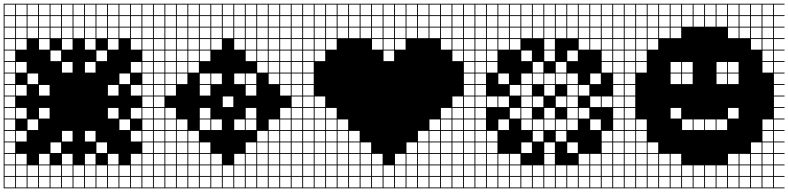

<svg xmlns="http://www.w3.org/2000/svg" viewBox="-20 -900 4290 1045"><path d="M0 125V-879.8H812.5V-875H754.8V-817.3H812.5V-812.5H754.8V-754.8H812.5V-750H754.8V-692.3H812.5V-687.5H754.8V-629.8H812.5V-625H754.8V-567.3H812.5V-562.5H754.8V-504.8H812.5V-500H754.8V-442.3H812.5V-437.5H754.8V-379.8H812.5V-375H754.8V-317.3H812.5V-312.5H754.8V-254.8H812.5V-250H754.8V-192.3H812.5V-187.5H754.8V-129.8H812.5V-125H754.8V-67.3H812.5V-62.5H754.8V-4.8H812.5V0H754.8V57.7H812.5V62.5H754.8V120.2H812.5V125ZM692.3 -817.3H750V-875H692.3ZM254.8 -817.3H312.5V-875H254.8ZM317.3 -817.3H375V-875H317.3ZM192.3 -817.3H250V-875H192.3ZM379.8 -817.3H437.5V-875H379.8ZM629.8 -817.3H687.5V-875H629.8ZM129.8 -817.3H187.5V-875H129.8ZM442.3 -817.3H500V-875H442.3ZM67.3 -817.3H125V-875H67.3ZM567.3 -817.3H625V-875H567.3ZM504.8 -817.3H562.5V-875H504.8ZM4.8 -817.3H62.5V-875H4.8ZM67.3 -754.8H125V-812.5H67.3ZM129.8 -754.8H187.5V-812.5H129.8ZM4.8 -754.8H62.5V-812.5H4.8ZM567.3 -754.8H625V-812.5H567.3ZM317.3 -754.8H375V-812.5H317.3ZM692.3 -754.8H750V-812.5H692.3ZM504.8 -754.8H562.5V-812.5H504.8ZM254.8 -754.8H312.5V-812.5H254.8ZM379.8 -754.8H437.5V-812.5H379.8ZM442.3 -754.8H500V-812.5H442.3ZM192.3 -754.8H250V-812.5H192.3ZM629.8 -754.8H687.5V-812.5H629.8ZM4.8 -692.3H62.5V-750H4.8ZM317.3 -692.3H375V-750H317.3ZM567.3 -692.3H625V-750H567.3ZM504.8 -692.3H562.5V-750H504.8ZM254.8 -692.3H312.5V-750H254.8ZM67.3 -692.3H125V-750H67.3ZM692.3 -692.3H750V-750H692.3ZM379.8 -692.3H437.5V-750H379.8ZM629.8 -692.3H687.5V-750H629.8ZM129.8 -692.3H187.5V-750H129.8ZM192.3 -692.3H250V-750H192.3ZM442.3 -692.3H500V-750H442.3ZM442.3 -629.8H500V-687.5H442.3ZM192.3 -629.8H250V-687.5H192.3ZM4.8 -629.8H62.5V-687.5H4.8ZM692.3 -629.8H750V-687.5H692.3ZM67.3 -629.8H125V-687.5H67.3ZM567.3 -629.8H625V-687.5H567.3ZM317.3 -629.8H375V-687.5H317.3ZM504.8 -567.3H562.5V-625H504.8ZM4.8 -567.3H62.5V-625H4.8ZM254.8 -567.3H312.5V-625H254.8ZM442.3 -504.8H500V-562.5H442.3ZM692.3 -504.8H750V-562.5H692.3ZM67.3 -504.8H125V-562.5H67.3ZM4.8 -504.8H62.5V-562.5H4.8ZM317.3 -504.8H375V-562.5H317.3ZM129.8 -442.3H187.5V-500H129.8ZM629.8 -442.3H687.5V-500H629.8ZM4.8 -442.3H62.5V-500H4.8ZM250 -437.5H192.3V-379.8H250ZM692.3 -379.8H750V-437.5H692.3ZM4.8 -379.8H62.5V-437.5H4.8ZM567.3 -379.8H625V-437.5H567.3ZM67.3 -379.8H125V-437.5H67.3ZM4.8 -317.3H62.5V-375H4.8ZM692.3 -254.8H750V-312.5H692.3ZM192.3 -254.8H250V-312.5H192.3ZM4.8 -254.8H62.5V-312.5H4.8ZM567.3 -254.8H625V-312.5H567.3ZM67.3 -254.8H125V-312.5H67.3ZM4.8 -192.3H62.5V-250H4.8ZM629.8 -192.3H687.5V-250H629.8ZM129.8 -192.3H187.5V-250H129.8ZM317.3 -129.8H375V-187.5H317.3ZM692.3 -129.8H750V-187.5H692.3ZM4.8 -129.8H62.5V-187.5H4.8ZM442.3 -129.8H500V-187.5H442.3ZM67.3 -129.8H125V-187.5H67.3ZM4.8 -67.3H62.5V-125H4.8ZM254.8 -67.3H312.5V-125H254.8ZM504.8 -67.3H562.5V-125H504.8ZM317.3 -4.8H375V-62.5H317.3ZM567.3 -4.8H625V-62.5H567.3ZM67.3 -4.8H125V-62.5H67.3ZM192.3 -4.8H250V-62.5H192.3ZM442.3 -4.8H500V-62.5H442.3ZM692.3 -4.8H750V-62.5H692.3ZM4.8 -4.8H62.5V-62.5H4.8ZM504.8 57.7H562.5V0H504.8ZM129.8 57.7H187.5V0H129.8ZM192.3 57.7H250V0H192.3ZM67.3 57.7H125V0H67.3ZM629.8 57.7H687.5V0H629.8ZM442.3 57.7H500V0H442.3ZM254.8 57.7H312.5V0H254.8ZM692.3 57.7H750V0H692.3ZM379.8 57.7H437.5V0H379.8ZM317.3 57.7H375V0H317.3ZM4.8 57.7H62.5V0H4.8ZM567.3 57.7H625V0H567.3ZM504.8 120.2H562.5V62.5H504.8ZM567.3 120.2H625V62.5H567.3ZM129.8 120.2H187.5V62.5H129.8ZM192.3 120.2H250V62.5H192.3ZM67.3 120.2H125V62.5H67.3ZM629.8 120.2H687.5V62.5H629.8ZM442.3 120.2H500V62.5H442.3ZM254.8 120.2H312.5V62.5H254.8ZM692.3 120.2H750V62.5H692.3ZM379.8 120.2H437.5V62.5H379.8ZM317.3 120.2H375V62.5H317.3ZM4.8 120.2H62.5V62.5H4.8Z M812.5 125V-879.8H1625V-875H1567.3V-817.3H1625V-812.5H1567.3V-754.8H1625V-750H1567.3V-692.3H1625V-687.5H1567.3V-629.8H1625V-625H1567.3V-567.3H1625V-562.5H1567.3V-504.8H1625V-500H1567.3V-442.3H1625V-437.5H1567.3V-379.8H1625V-375H1567.3V-317.3H1625V-312.5H1567.3V-254.8H1625V-250H1567.3V-192.3H1625V-187.5H1567.3V-129.8H1625V-125H1567.3V-67.3H1625V-62.5H1567.3V-4.8H1625V0H1567.3V57.7H1625V62.5H1567.3V120.2H1625V125ZM1504.8 -817.3H1562.5V-875H1504.8ZM1317.3 -817.3H1375V-875H1317.3ZM942.3 -817.3H1000V-875H942.3ZM1129.8 -817.3H1187.5V-875H1129.8ZM1379.8 -817.3H1437.5V-875H1379.8ZM879.8 -817.3H937.5V-875H879.8ZM1004.8 -817.3H1062.5V-875H1004.8ZM1254.8 -817.3H1312.5V-875H1254.8ZM1442.3 -817.3H1500V-875H1442.3ZM1192.3 -817.3H1250V-875H1192.3ZM1067.3 -817.3H1125V-875H1067.3ZM817.3 -817.3H875V-875H817.3ZM1254.8 -754.8H1312.5V-812.5H1254.8ZM1317.3 -754.8H1375V-812.5H1317.3ZM817.3 -754.8H875V-812.5H817.3ZM1067.3 -754.8H1125V-812.5H1067.3ZM1192.3 -754.8H1250V-812.5H1192.3ZM1442.3 -754.8H1500V-812.5H1442.3ZM1504.8 -754.8H1562.5V-812.5H1504.8ZM942.3 -754.8H1000V-812.5H942.3ZM1004.8 -754.8H1062.5V-812.5H1004.8ZM1379.8 -754.8H1437.5V-812.5H1379.8ZM1129.8 -754.8H1187.5V-812.5H1129.8ZM879.8 -754.8H937.5V-812.5H879.8ZM1129.8 -692.3H1187.5V-750H1129.8ZM1192.3 -692.3H1250V-750H1192.3ZM879.8 -692.3H937.5V-750H879.8ZM1254.8 -692.3H1312.5V-750H1254.8ZM1379.8 -692.3H1437.5V-750H1379.8ZM1067.3 -692.3H1125V-750H1067.3ZM1004.8 -692.3H1062.5V-750H1004.8ZM942.3 -692.3H1000V-750H942.3ZM1504.8 -692.3H1562.5V-750H1504.8ZM1442.3 -692.3H1500V-750H1442.3ZM817.3 -692.3H875V-750H817.3ZM1317.3 -692.3H1375V-750H1317.3ZM1129.8 -629.8H1187.5V-687.5H1129.8ZM879.8 -629.8H937.5V-687.5H879.8ZM817.3 -629.8H875V-687.5H817.3ZM1254.8 -629.8H1312.5V-687.5H1254.8ZM1067.3 -629.8H1125V-687.5H1067.3ZM1379.8 -629.8H1437.5V-687.5H1379.8ZM1004.8 -629.8H1062.5V-687.5H1004.8ZM1504.8 -629.8H1562.5V-687.5H1504.8ZM1317.3 -629.8H1375V-687.5H1317.3ZM942.3 -629.8H1000V-687.5H942.3ZM1442.3 -629.8H1500V-687.5H1442.3ZM942.3 -567.3H1000V-625H942.3ZM1317.3 -567.3H1375V-625H1317.3ZM1004.8 -567.3H1062.5V-625H1004.8ZM1379.8 -567.3H1437.5V-625H1379.8ZM879.8 -567.3H937.5V-625H879.8ZM1067.3 -567.3H1125V-625H1067.3ZM1442.3 -567.3H1500V-625H1442.3ZM817.3 -567.3H875V-625H817.3ZM1504.8 -567.3H1562.5V-625H1504.8ZM1004.8 -504.8H1062.5V-562.5H1004.8ZM1379.8 -504.8H1437.5V-562.5H1379.8ZM879.8 -504.8H937.5V-562.5H879.8ZM1442.3 -504.8H1500V-562.5H1442.3ZM817.3 -504.8H875V-562.5H817.3ZM1504.8 -504.8H1562.5V-562.5H1504.8ZM942.3 -504.8H1000V-562.5H942.3ZM942.3 -442.3H1000V-500H942.3ZM1317.3 -442.3H1375V-500H1317.3ZM879.8 -442.3H937.5V-500H879.8ZM1442.3 -442.3H1500V-500H1442.3ZM1067.3 -442.3H1125V-500H1067.3ZM1254.8 -442.3H1312.5V-500H1254.8ZM817.3 -442.3H875V-500H817.3ZM1129.8 -442.3H1187.5V-500H1129.8ZM1504.8 -442.3H1562.5V-500H1504.8ZM1317.3 -379.8H1375V-437.5H1317.3ZM879.8 -379.8H937.5V-437.5H879.8ZM1067.3 -379.8H1125V-437.5H1067.3ZM817.3 -379.8H875V-437.5H817.3ZM1504.8 -379.8H1562.5V-437.5H1504.8ZM875 -375H817.3V-317.3H875ZM1192.3 -317.3H1250V-375H1192.3ZM817.3 -254.8H875V-312.5H817.3ZM1504.8 -254.8H1562.5V-312.5H1504.8ZM879.8 -254.8H937.5V-312.5H879.8ZM1067.3 -254.8H1125V-312.5H1067.3ZM1317.3 -254.8H1375V-312.5H1317.3ZM1129.8 -192.3H1187.5V-250H1129.8ZM817.3 -192.3H875V-250H817.3ZM1504.8 -192.3H1562.5V-250H1504.8ZM879.8 -192.3H937.5V-250H879.8ZM1254.8 -192.3H1312.5V-250H1254.8ZM1442.3 -192.3H1500V-250H1442.3ZM1067.3 -192.3H1125V-250H1067.3ZM942.3 -192.3H1000V-250H942.3ZM1317.3 -192.3H1375V-250H1317.3ZM942.3 -129.8H1000V-187.5H942.3ZM817.3 -129.8H875V-187.5H817.3ZM1504.8 -129.8H1562.5V-187.5H1504.8ZM1004.8 -129.8H1062.5V-187.5H1004.8ZM879.8 -129.8H937.5V-187.5H879.8ZM1442.3 -129.8H1500V-187.5H1442.3ZM1379.8 -129.8H1437.5V-187.5H1379.8ZM1442.3 -67.3H1500V-125H1442.3ZM1317.3 -67.3H1375V-125H1317.3ZM817.3 -67.3H875V-125H817.3ZM1504.8 -67.3H1562.5V-125H1504.8ZM1004.8 -67.3H1062.5V-125H1004.8ZM879.8 -67.3H937.5V-125H879.8ZM942.3 -67.3H1000V-125H942.3ZM1067.3 -67.3H1125V-125H1067.3ZM1379.8 -67.3H1437.5V-125H1379.8ZM1379.8 -4.8H1437.5V-62.5H1379.8ZM817.3 -4.8H875V-62.5H817.3ZM1067.3 -4.8H1125V-62.5H1067.3ZM1129.8 -4.8H1187.5V-62.5H1129.8ZM942.3 -4.8H1000V-62.5H942.3ZM1504.8 -4.8H1562.5V-62.5H1504.8ZM879.8 -4.8H937.5V-62.5H879.8ZM1004.8 -4.8H1062.5V-62.5H1004.8ZM1254.8 -4.8H1312.5V-62.5H1254.8ZM1442.3 -4.8H1500V-62.5H1442.3ZM1317.3 -4.8H1375V-62.5H1317.3ZM879.8 57.7H937.5V0H879.8ZM1442.3 57.7H1500V0H1442.3ZM1254.8 57.7H1312.5V0H1254.8ZM1004.8 57.7H1062.5V0H1004.8ZM1504.8 57.7H1562.5V0H1504.8ZM942.3 57.7H1000V0H942.3ZM1067.3 57.7H1125V0H1067.3ZM1129.8 57.7H1187.5V0H1129.8ZM1317.3 57.7H1375V0H1317.3ZM1379.8 57.7H1437.5V0H1379.8ZM817.3 57.7H875V0H817.3ZM1192.3 57.7H1250V0H1192.3ZM1129.8 120.2H1187.5V62.5H1129.8ZM1442.3 120.2H1500V62.5H1442.3ZM942.3 120.2H1000V62.5H942.3ZM1004.8 120.2H1062.5V62.5H1004.8ZM879.8 120.2H937.5V62.5H879.8ZM1504.8 120.2H1562.5V62.5H1504.8ZM1067.3 120.2H1125V62.5H1067.3ZM1254.8 120.2H1312.5V62.5H1254.8ZM1379.8 120.2H1437.5V62.5H1379.8ZM1192.3 120.2H1250V62.5H1192.3ZM1317.3 120.2H1375V62.5H1317.3ZM817.3 120.2H875V62.5H817.3Z M1625 125V-879.8H2562.5V-875H2504.8V-817.3H2562.5V-812.5H2504.8V-754.8H2562.5V-750H2504.8V-692.3H2562.5V-687.5H2504.8V-629.8H2562.5V-625H2504.8V-567.3H2562.5V-562.5H2504.8V-504.8H2562.5V-500H2504.8V-442.3H2562.5V-437.5H2504.8V-379.8H2562.5V-375H2504.8V-317.3H2562.5V-312.5H2504.8V-254.8H2562.5V-250H2504.8V-192.3H2562.5V-187.5H2504.8V-129.8H2562.5V-125H2504.8V-67.3H2562.5V-62.5H2504.8V-4.8H2562.5V0H2504.8V57.7H2562.5V62.5H2504.8V120.2H2562.5V125ZM2442.3 -817.3H2500V-875H2442.3ZM1879.8 -817.3H1937.5V-875H1879.8ZM1942.3 -817.3H2000V-875H1942.3ZM1817.3 -817.3H1875V-875H1817.3ZM2004.8 -817.3H2062.5V-875H2004.8ZM2379.8 -817.3H2437.5V-875H2379.8ZM1754.8 -817.3H1812.5V-875H1754.8ZM2067.3 -817.3H2125V-875H2067.3ZM2129.8 -817.3H2187.5V-875H2129.8ZM1692.3 -817.3H1750V-875H1692.3ZM2192.3 -817.3H2250V-875H2192.3ZM2254.8 -817.3H2312.5V-875H2254.8ZM2317.3 -817.3H2375V-875H2317.3ZM1629.8 -817.3H1687.5V-875H1629.8ZM1629.8 -754.8H1687.5V-812.5H1629.8ZM2067.3 -754.8H2125V-812.5H2067.3ZM2442.3 -754.8H2500V-812.5H2442.3ZM2317.3 -754.8H2375V-812.5H2317.3ZM1942.3 -754.8H2000V-812.5H1942.3ZM1817.3 -754.8H1875V-812.5H1817.3ZM2254.8 -754.8H2312.5V-812.5H2254.8ZM2004.8 -754.8H2062.5V-812.5H2004.8ZM2379.8 -754.8H2437.5V-812.5H2379.8ZM2192.3 -754.8H2250V-812.5H2192.3ZM1754.8 -754.8H1812.5V-812.5H1754.8ZM1879.8 -754.8H1937.5V-812.5H1879.8ZM2129.8 -754.8H2187.5V-812.5H2129.8ZM1692.3 -754.8H1750V-812.5H1692.3ZM2192.3 -692.3H2250V-750H2192.3ZM1692.3 -692.3H1750V-750H1692.3ZM2129.8 -692.3H2187.5V-750H2129.8ZM2379.8 -692.3H2437.5V-750H2379.8ZM1754.8 -692.3H1812.5V-750H1754.8ZM2067.3 -692.3H2125V-750H2067.3ZM2254.8 -692.3H2312.5V-750H2254.8ZM2004.8 -692.3H2062.5V-750H2004.8ZM1817.3 -692.3H1875V-750H1817.3ZM2442.3 -692.3H2500V-750H2442.3ZM2317.3 -692.3H2375V-750H2317.3ZM1942.3 -692.3H2000V-750H1942.3ZM1879.8 -692.3H1937.5V-750H1879.8ZM1629.8 -692.3H1687.5V-750H1629.8ZM2379.8 -629.8H2437.5V-687.5H2379.8ZM2129.8 -629.8H2187.5V-687.5H2129.8ZM1692.3 -629.8H1750V-687.5H1692.3ZM1754.8 -629.8H1812.5V-687.5H1754.8ZM2067.3 -629.8H2125V-687.5H2067.3ZM2442.3 -629.8H2500V-687.5H2442.3ZM2004.8 -629.8H2062.5V-687.5H2004.8ZM1629.8 -629.8H1687.5V-687.5H1629.8ZM1692.3 -567.3H1750V-625H1692.3ZM2067.3 -567.3H2125V-625H2067.3ZM2442.3 -567.3H2500V-625H2442.3ZM1629.8 -567.3H1687.5V-625H1629.8ZM1629.8 -504.8H1687.5V-562.5H1629.8ZM1629.8 -442.3H1687.5V-500H1629.8ZM1687.5 -437.5H1629.8V-379.8H1687.5ZM1692.3 -317.3H1750V-375H1692.3ZM1629.8 -317.3H1687.5V-375H1629.8ZM2442.3 -317.3H2500V-375H2442.3ZM1692.3 -254.8H1750V-312.5H1692.3ZM1754.8 -254.8H1812.5V-312.5H1754.8ZM2442.3 -254.8H2500V-312.5H2442.3ZM2379.8 -254.8H2437.5V-312.5H2379.8ZM1629.8 -254.8H1687.5V-312.5H1629.8ZM2442.3 -192.3H2500V-250H2442.3ZM1817.3 -192.3H1875V-250H1817.3ZM1629.8 -192.3H1687.5V-250H1629.8ZM1692.3 -192.3H1750V-250H1692.3ZM2379.8 -192.3H2437.5V-250H2379.8ZM1754.8 -192.3H1812.5V-250H1754.8ZM2317.3 -192.3H2375V-250H2317.3ZM2442.3 -129.8H2500V-187.5H2442.3ZM1879.8 -129.8H1937.5V-187.5H1879.8ZM1629.8 -129.8H1687.5V-187.5H1629.8ZM1817.3 -129.8H1875V-187.5H1817.3ZM2254.8 -129.8H2312.5V-187.5H2254.8ZM1692.3 -129.8H1750V-187.5H1692.3ZM2317.3 -129.8H2375V-187.5H2317.3ZM2379.8 -129.8H2437.5V-187.5H2379.8ZM1754.8 -129.8H1812.5V-187.5H1754.8ZM2379.8 -67.3H2437.5V-125H2379.8ZM1754.8 -67.3H1812.5V-125H1754.8ZM1879.8 -67.3H1937.5V-125H1879.8ZM2317.3 -67.3H2375V-125H2317.3ZM1692.3 -67.3H1750V-125H1692.3ZM1942.3 -67.3H2000V-125H1942.3ZM1629.8 -67.3H1687.5V-125H1629.8ZM2192.3 -67.3H2250V-125H2192.3ZM1817.3 -67.3H1875V-125H1817.3ZM2442.3 -67.3H2500V-125H2442.3ZM2254.8 -67.3H2312.5V-125H2254.8ZM2004.8 -4.8H2062.5V-62.5H2004.8ZM2254.8 -4.8H2312.5V-62.5H2254.8ZM1629.8 -4.8H1687.5V-62.5H1629.8ZM2192.3 -4.8H2250V-62.5H2192.3ZM1942.3 -4.8H2000V-62.5H1942.3ZM2317.3 -4.8H2375V-62.5H2317.3ZM1754.8 -4.8H1812.5V-62.5H1754.8ZM2129.8 -4.8H2187.5V-62.5H2129.8ZM1692.3 -4.8H1750V-62.5H1692.3ZM1879.8 -4.8H1937.5V-62.5H1879.8ZM2379.8 -4.8H2437.5V-62.5H2379.8ZM2442.3 -4.8H2500V-62.5H2442.3ZM1817.3 -4.8H1875V-62.5H1817.3ZM2254.8 57.7H2312.5V0H2254.8ZM1629.8 57.7H1687.5V0H1629.8ZM2192.3 57.7H2250V0H2192.3ZM1942.3 57.7H2000V0H1942.3ZM2317.3 57.7H2375V0H2317.3ZM1754.8 57.7H1812.5V0H1754.8ZM1692.3 57.7H1750V0H1692.3ZM1879.8 57.7H1937.5V0H1879.8ZM2379.8 57.7H2437.5V0H2379.8ZM2129.8 57.7H2187.5V0H2129.8ZM2004.8 57.7H2062.5V0H2004.8ZM1817.3 57.7H1875V0H1817.3ZM2067.3 57.7H2125V0H2067.3ZM2442.3 57.7H2500V0H2442.3ZM1879.8 120.2H1937.5V62.5H1879.8ZM2442.3 120.2H2500V62.5H2442.3ZM2067.3 120.2H2125V62.5H2067.3ZM1817.3 120.2H1875V62.5H1817.3ZM2129.8 120.2H2187.5V62.5H2129.8ZM2004.8 120.2H2062.5V62.5H2004.8ZM2379.8 120.2H2437.5V62.5H2379.8ZM1692.3 120.2H1750V62.5H1692.3ZM2317.3 120.2H2375V62.5H2317.3ZM2192.3 120.2H2250V62.5H2192.3ZM1754.8 120.2H1812.5V62.5H1754.8ZM2254.8 120.2H2312.5V62.5H2254.8ZM1629.8 120.2H1687.5V62.5H1629.8ZM1942.3 120.2H2000V62.5H1942.3Z M2562.5 125V-879.8H3375V-875H3317.3V-817.3H3375V-812.5H3317.3V-754.8H3375V-750H3317.3V-692.3H3375V-687.5H3317.3V-629.8H3375V-625H3317.3V-567.3H3375V-562.5H3317.3V-504.8H3375V-500H3317.3V-442.3H3375V-437.5H3317.3V-379.8H3375V-375H3317.3V-317.3H3375V-312.5H3317.3V-254.8H3375V-250H3317.3V-192.3H3375V-187.5H3317.3V-129.8H3375V-125H3317.3V-67.3H3375V-62.5H3317.3V-4.8H3375V0H3317.3V57.7H3375V62.5H3317.3V120.2H3375V125ZM3254.8 -817.3H3312.5V-875H3254.8ZM3192.3 -817.3H3250V-875H3192.3ZM3129.8 -817.3H3187.5V-875H3129.8ZM3067.3 -817.3H3125V-875H3067.3ZM3004.8 -817.3H3062.5V-875H3004.8ZM2942.3 -817.3H3000V-875H2942.3ZM2879.8 -817.3H2937.5V-875H2879.8ZM2817.3 -817.3H2875V-875H2817.3ZM2754.8 -817.3H2812.5V-875H2754.8ZM2692.3 -817.3H2750V-875H2692.3ZM2629.8 -817.3H2687.5V-875H2629.8ZM2567.3 -817.3H2625V-875H2567.3ZM2879.8 -754.8H2937.5V-812.5H2879.8ZM3067.3 -754.8H3125V-812.5H3067.3ZM2567.3 -754.8H2625V-812.5H2567.3ZM3254.8 -754.8H3312.5V-812.5H3254.8ZM2942.3 -754.8H3000V-812.5H2942.3ZM2817.3 -754.8H2875V-812.5H2817.3ZM3192.3 -754.8H3250V-812.5H3192.3ZM3004.8 -754.8H3062.5V-812.5H3004.8ZM2629.8 -754.8H2687.5V-812.5H2629.8ZM2754.8 -754.8H2812.5V-812.5H2754.8ZM3129.8 -754.8H3187.5V-812.5H3129.8ZM2692.3 -754.8H2750V-812.5H2692.3ZM2567.3 -692.3H2625V-750H2567.3ZM2879.8 -692.3H2937.5V-750H2879.8ZM3254.8 -692.3H3312.5V-750H3254.8ZM2942.3 -692.3H3000V-750H2942.3ZM2817.3 -692.3H2875V-750H2817.3ZM3004.8 -692.3H3062.5V-750H3004.8ZM2629.8 -692.3H2687.5V-750H2629.8ZM3192.3 -692.3H3250V-750H3192.3ZM2754.8 -692.3H2812.5V-750H2754.8ZM3067.3 -692.3H3125V-750H3067.3ZM3129.8 -692.3H3187.5V-750H3129.8ZM2692.3 -692.3H2750V-750H2692.3ZM2692.3 -629.8H2750V-687.5H2692.3ZM3129.8 -629.8H3187.5V-687.5H3129.8ZM2567.3 -629.8H2625V-687.5H2567.3ZM2942.3 -629.8H3000V-687.5H2942.3ZM2754.8 -629.8H2812.5V-687.5H2754.8ZM3192.3 -629.8H3250V-687.5H3192.3ZM3254.8 -629.8H3312.5V-687.5H3254.8ZM2629.8 -629.8H2687.5V-687.5H2629.8ZM2567.3 -567.3H2625V-625H2567.3ZM2942.3 -567.3H3000V-625H2942.3ZM3067.3 -567.3H3125V-625H3067.3ZM3254.8 -567.3H3312.5V-625H3254.8ZM2629.8 -567.3H2687.5V-625H2629.8ZM2817.3 -567.3H2875V-625H2817.3ZM2567.3 -504.8H2625V-562.5H2567.3ZM2879.8 -504.8H2937.5V-562.5H2879.8ZM3254.8 -504.8H3312.5V-562.5H3254.8ZM3004.8 -504.8H3062.5V-562.5H3004.8ZM2629.8 -504.8H2687.5V-562.5H2629.8ZM2817.3 -442.3H2875V-500H2817.3ZM3004.8 -442.3H3062.5V-500H3004.8ZM3067.3 -442.3H3125V-500H3067.3ZM2567.3 -442.3H2625V-500H2567.3ZM3192.3 -442.3H3250V-500H3192.3ZM2942.3 -442.3H3000V-500H2942.3ZM2879.8 -442.3H2937.5V-500H2879.8ZM2692.3 -442.3H2750V-500H2692.3ZM2817.3 -379.8H2875V-437.5H2817.3ZM3067.3 -379.8H3125V-437.5H3067.3ZM2754.8 -379.8H2812.5V-437.5H2754.8ZM3129.8 -379.8H3187.5V-437.5H3129.8ZM2567.3 -379.8H2625V-437.5H2567.3ZM2942.3 -379.8H3000V-437.5H2942.3ZM2937.5 -375H2879.8V-317.3H2937.5ZM3004.8 -317.3H3062.5V-375H3004.8ZM2567.3 -317.3H2625V-375H2567.3ZM2692.3 -317.3H2750V-375H2692.3ZM3067.3 -317.3H3125V-375H3067.3ZM3192.3 -317.3H3250V-375H3192.3ZM2817.3 -317.3H2875V-375H2817.3ZM2629.8 -317.3H2687.5V-375H2629.8ZM3254.8 -317.3H3312.5V-375H3254.8ZM2942.3 -254.8H3000V-312.5H2942.3ZM2567.3 -254.8H2625V-312.5H2567.3ZM2817.3 -254.8H2875V-312.5H2817.3ZM3067.3 -254.8H3125V-312.5H3067.3ZM2754.8 -254.8H2812.5V-312.5H2754.8ZM3129.8 -254.8H3187.5V-312.5H3129.8ZM2879.8 -192.3H2937.5V-250H2879.8ZM3004.8 -192.3H3062.5V-250H3004.8ZM2567.3 -192.3H2625V-250H2567.3ZM2817.3 -192.3H2875V-250H2817.3ZM3192.3 -192.3H3250V-250H3192.3ZM3067.3 -192.3H3125V-250H3067.3ZM2942.3 -192.3H3000V-250H2942.3ZM2692.3 -192.3H2750V-250H2692.3ZM3254.8 -129.8H3312.5V-187.5H3254.8ZM2567.3 -129.8H2625V-187.5H2567.3ZM3004.8 -129.8H3062.5V-187.5H3004.8ZM2879.8 -129.8H2937.5V-187.5H2879.8ZM2629.8 -129.8H2687.5V-187.5H2629.8ZM3254.8 -67.3H3312.5V-125H3254.8ZM2817.3 -67.3H2875V-125H2817.3ZM2567.3 -67.3H2625V-125H2567.3ZM3067.3 -67.3H3125V-125H3067.3ZM2942.3 -67.3H3000V-125H2942.3ZM2629.8 -67.3H2687.5V-125H2629.8ZM2567.3 -4.8H2625V-62.5H2567.3ZM2629.8 -4.8H2687.5V-62.5H2629.8ZM2942.3 -4.8H3000V-62.5H2942.3ZM3129.8 -4.8H3187.5V-62.5H3129.8ZM2754.8 -4.8H2812.5V-62.5H2754.8ZM3254.8 -4.8H3312.5V-62.5H3254.8ZM2692.3 -4.8H2750V-62.5H2692.3ZM3192.3 -4.8H3250V-62.5H3192.3ZM2817.3 57.7H2875V0H2817.3ZM2567.3 57.7H2625V0H2567.3ZM3192.3 57.7H3250V0H3192.3ZM3067.3 57.7H3125V0H3067.3ZM2942.3 57.7H3000V0H2942.3ZM3004.8 57.7H3062.5V0H3004.8ZM3254.8 57.7H3312.5V0H3254.8ZM2754.8 57.7H2812.5V0H2754.8ZM2879.8 57.7H2937.5V0H2879.8ZM3129.8 57.7H3187.5V0H3129.8ZM2692.3 57.7H2750V0H2692.3ZM2629.8 57.7H2687.5V0H2629.8ZM3192.3 120.2H3250V62.5H3192.3ZM2817.3 120.2H2875V62.5H2817.3ZM3067.3 120.2H3125V62.5H3067.3ZM2754.8 120.2H2812.5V62.5H2754.8ZM2692.3 120.2H2750V62.5H2692.3ZM2567.3 120.2H2625V62.5H2567.3ZM3254.8 120.2H3312.5V62.5H3254.8ZM3004.8 120.2H3062.5V62.5H3004.8ZM2879.8 120.2H2937.5V62.5H2879.8ZM2942.3 120.2H3000V62.5H2942.3ZM2629.8 120.2H2687.5V62.5H2629.8ZM3129.8 120.2H3187.5V62.5H3129.8Z M3375 125V-879.8H4250V-875H4192.3V-817.3H4250V-812.5H4192.3V-754.8H4250V-750H4192.3V-692.3H4250V-687.5H4192.3V-629.8H4250V-625H4192.3V-567.3H4250V-562.5H4192.3V-504.8H4250V-500H4192.3V-442.3H4250V-437.5H4192.3V-379.8H4250V-375H4192.3V-317.3H4250V-312.5H4192.3V-254.8H4250V-250H4192.3V-192.3H4250V-187.5H4192.3V-129.8H4250V-125H4192.3V-67.3H4250V-62.5H4192.3V-4.8H4250V0H4192.3V57.7H4250V62.5H4192.3V120.2H4250V125ZM4129.8 -817.3H4187.5V-875H4129.8ZM3629.8 -817.3H3687.5V-875H3629.8ZM3692.3 -817.3H3750V-875H3692.3ZM3567.3 -817.3H3625V-875H3567.3ZM3754.8 -817.3H3812.5V-875H3754.8ZM3504.8 -817.3H3562.5V-875H3504.8ZM4067.3 -817.3H4125V-875H4067.3ZM3817.3 -817.3H3875V-875H3817.3ZM3879.8 -817.3H3937.5V-875H3879.8ZM3442.3 -817.3H3500V-875H3442.3ZM4004.8 -817.3H4062.5V-875H4004.8ZM3942.3 -817.3H4000V-875H3942.3ZM3379.8 -817.3H3437.5V-875H3379.8ZM3629.8 -754.8H3687.5V-812.5H3629.8ZM4067.3 -754.8H4125V-812.5H4067.3ZM3379.8 -754.8H3437.5V-812.5H3379.8ZM4129.8 -754.8H4187.5V-812.5H4129.8ZM4004.8 -754.8H4062.5V-812.5H4004.8ZM3692.3 -754.8H3750V-812.5H3692.3ZM3567.3 -754.8H3625V-812.5H3567.3ZM3942.3 -754.8H4000V-812.5H3942.3ZM3754.8 -754.8H3812.5V-812.5H3754.8ZM3817.3 -754.8H3875V-812.5H3817.3ZM3504.8 -754.8H3562.5V-812.5H3504.8ZM3879.8 -754.8H3937.5V-812.5H3879.8ZM3442.3 -754.8H3500V-812.5H3442.3ZM3442.3 -692.3H3500V-750H3442.3ZM4067.3 -692.3H4125V-750H4067.3ZM3379.8 -692.3H3437.5V-750H3379.8ZM3504.8 -692.3H3562.5V-750H3504.8ZM3942.3 -692.3H4000V-750H3942.3ZM3567.3 -692.3H3625V-750H3567.3ZM4129.8 -692.3H4187.5V-750H4129.8ZM4004.8 -692.3H4062.5V-750H4004.8ZM3629.8 -692.3H3687.5V-750H3629.8ZM3442.3 -629.8H3500V-687.5H3442.3ZM4067.3 -629.8H4125V-687.5H4067.3ZM3379.8 -629.8H3437.5V-687.5H3379.8ZM3504.8 -629.8H3562.5V-687.5H3504.8ZM4129.8 -629.8H4187.5V-687.5H4129.8ZM4129.8 -567.3H4187.5V-625H4129.8ZM3379.8 -567.3H3437.5V-625H3379.8ZM3442.3 -567.3H3500V-625H3442.3ZM3879.8 -504.8H3937.5V-562.5H3879.8ZM3442.3 -504.8H3500V-562.5H3442.3ZM4129.8 -504.8H4187.5V-562.5H4129.8ZM3942.3 -504.8H4000V-562.5H3942.3ZM3379.8 -504.8H3437.5V-562.5H3379.8ZM3692.3 -504.8H3750V-562.5H3692.3ZM3629.8 -504.8H3687.5V-562.5H3629.8ZM3629.8 -442.3H3687.5V-500H3629.8ZM3692.3 -442.3H3750V-500H3692.3ZM3379.8 -442.3H3437.5V-500H3379.8ZM3879.8 -442.3H3937.5V-500H3879.8ZM3942.3 -442.3H4000V-500H3942.3ZM3379.8 -379.8H3437.5V-437.5H3379.8ZM3379.8 -317.3H3437.5V-375H3379.8ZM3629.8 -254.8H3687.5V-312.5H3629.8ZM3379.8 -254.8H3437.5V-312.5H3379.8ZM3942.3 -254.8H4000V-312.5H3942.3ZM3442.3 -192.3H3500V-250H3442.3ZM3692.3 -192.3H3750V-250H3692.3ZM4129.8 -192.3H4187.5V-250H4129.8ZM3754.8 -192.3H3812.5V-250H3754.8ZM3379.8 -192.3H3437.5V-250H3379.8ZM3817.3 -192.3H3875V-250H3817.3ZM3879.8 -192.3H3937.5V-250H3879.8ZM3379.8 -129.8H3437.5V-187.5H3379.8ZM4129.8 -129.8H4187.5V-187.5H4129.8ZM3442.3 -129.8H3500V-187.5H3442.3ZM3379.8 -67.3H3437.5V-125H3379.8ZM4129.8 -67.3H4187.5V-125H4129.8ZM4067.3 -67.3H4125V-125H4067.3ZM3504.8 -67.3H3562.5V-125H3504.8ZM3442.3 -67.3H3500V-125H3442.3ZM3687.5 -62.5H3629.8V-4.8H3687.5ZM3942.3 -4.8H4000V-62.5H3942.3ZM3379.8 -4.8H3437.5V-62.5H3379.8ZM3504.8 -4.8H3562.5V-62.5H3504.8ZM3442.3 -4.8H3500V-62.5H3442.3ZM4004.8 -4.8H4062.5V-62.5H4004.8ZM4129.8 -4.8H4187.5V-62.5H4129.8ZM4067.3 -4.8H4125V-62.5H4067.3ZM3567.3 -4.8H3625V-62.5H3567.3ZM3942.3 57.7H4000V0H3942.3ZM3379.8 57.7H3437.5V0H3379.8ZM3504.8 57.7H3562.5V0H3504.8ZM3879.8 57.7H3937.5V0H3879.8ZM3692.3 57.7H3750V0H3692.3ZM4004.8 57.7H4062.5V0H4004.8ZM3442.3 57.7H3500V0H3442.3ZM3629.8 57.7H3687.5V0H3629.8ZM3754.8 57.7H3812.5V0H3754.8ZM4067.3 57.7H4125V0H4067.3ZM4129.8 57.7H4187.5V0H4129.8ZM3817.3 57.7H3875V0H3817.3ZM3567.3 57.7H3625V0H3567.3ZM3817.3 120.2H3875V62.5H3817.3ZM4129.8 120.2H4187.5V62.5H4129.8ZM3567.3 120.2H3625V62.5H3567.3ZM4067.3 120.2H4125V62.5H4067.3ZM3879.8 120.2H3937.5V62.5H3879.8ZM3754.8 120.2H3812.5V62.5H3754.8ZM3629.8 120.2H3687.5V62.5H3629.8ZM3442.3 120.2H3500V62.5H3442.3ZM4004.8 120.2H4062.5V62.5H4004.8ZM3942.3 120.2H4000V62.5H3942.3ZM3504.8 120.2H3562.5V62.5H3504.8ZM3379.8 120.2H3437.5V62.5H3379.8ZM3692.3 120.2H3750V62.5H3692.3Z"/></svg>

Font: Yarndings 12 Charted
Style: Regular
Weight: 400
Designer: Sarah Cadigan-Fried
Version: Version 1.000; ttfautohint (v1.8.4.7-5d5b)